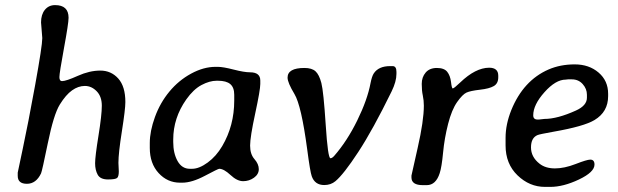

<svg xmlns="http://www.w3.org/2000/svg" viewBox="-20 -731 2433 756"><path d="M196.8 -710.9Q250 -710.9 250 -661.1Q250 -639.2 231.9 -541.3Q213.9 -443.4 213.9 -427.5Q213.9 -411.6 224.1 -411.6Q240.2 -411.6 286.4 -432.4Q332.5 -453.1 375 -453.1Q417.5 -453.1 445.6 -421.9Q473.6 -390.6 473.6 -329.1Q473.6 -300.8 460 -214.6Q446.3 -128.4 446.3 -89.8L447.8 -56.2Q447.8 -37.1 441.7 -30.8Q435.5 -24.4 405.3 -24.4Q375 -24.4 364.7 -43Q354.5 -61.5 354.5 -88.1Q354.5 -114.7 367.7 -196.5Q380.9 -278.3 380.9 -314.7Q380.9 -351.1 360.6 -371.8Q340.3 -392.6 314.2 -392.6Q288.1 -392.6 263.7 -375.2Q239.3 -357.9 215.3 -319.1Q191.4 -280.3 168.5 -168.2Q145.5 -56.2 141.6 -48.3Q122.1 -7.3 85.9 -7.3Q49.8 -7.3 49.8 -38.6V-51.3Q49.8 -53.2 69.8 -146.2Q89.8 -239.3 118.2 -395Q146.5 -550.8 146.5 -581.1L141.6 -642.6Q141.6 -673.8 156.7 -692.4Q171.9 -710.9 196.8 -710.9Z M662.1 -181.6V-171.9Q662.1 -127.4 679.2 -96.9Q696.3 -66.4 727.5 -66.4H736.3Q764.2 -66.4 797.9 -91.1Q831.5 -115.7 855 -155.8Q902.3 -236.3 902.3 -335V-357.9Q902.3 -386.7 886.7 -399.9Q871.1 -413.1 837.9 -413.1H833Q805.2 -413.1 773.4 -396.2Q741.7 -379.4 713.4 -339.4Q662.1 -266.6 662.1 -181.6ZM569.8 -148.4V-168Q569.8 -214.4 590.1 -270.3Q610.4 -326.2 647 -370.4Q683.6 -414.6 732.7 -441.2Q781.7 -467.8 828.6 -467.8H837.4Q858.4 -467.8 900.1 -457Q941.9 -446.3 964.4 -446.3Q1004.9 -446.3 1004.9 -414.1V-400.4Q1004.9 -377 984.9 -284.2Q964.8 -191.4 964.8 -157.7Q964.8 -124 981.9 -104.5Q999 -85 999 -64.9Q999 -44.9 980 -31.2Q960.9 -17.6 937.3 -17.6Q913.6 -17.6 887.5 -42Q861.3 -66.4 843.3 -66.4Q838.9 -66.4 787.4 -39.1Q735.8 -11.7 697.8 -11.7H689Q639.2 -11.7 604.5 -49.6Q569.8 -87.4 569.8 -148.4Z M1112.3 -425.3Q1112.3 -463.4 1178.7 -463.4Q1208 -463.4 1222.4 -450.2Q1236.8 -437 1245.4 -404.1Q1253.9 -371.1 1262.5 -239.5Q1271 -107.9 1281.2 -107.9Q1287.6 -107.9 1295.9 -117.2Q1346.7 -175.3 1386.7 -256.8Q1426.8 -338.4 1439 -403.8Q1444.3 -430.7 1451.7 -441.9Q1470.7 -470.7 1516.1 -470.7H1525.9Q1541 -470.7 1541 -448.2V-439.9Q1541 -410.2 1522 -371.1Q1448.2 -220.2 1390.6 -132.3Q1333 -44.4 1300.8 -17.6Q1282.7 -2.4 1256.8 -2.4Q1219.7 -2.4 1207.5 -37.1Q1201.2 -54.2 1189.5 -143.6Q1166.5 -315.9 1139.4 -360.8Q1112.3 -405.8 1112.3 -425.3Z M1660.2 -2H1645Q1600.1 -2 1600.1 -32.2V-39.6Q1600.1 -41.5 1624.5 -148.4Q1648.9 -255.4 1648.9 -314.9Q1648.9 -335.9 1644.8 -355Q1640.6 -374 1640.6 -400.6Q1640.6 -427.2 1656 -445.3Q1671.4 -463.4 1700.2 -463.4Q1729 -463.4 1741 -448.2Q1752.9 -433.1 1755.9 -408Q1758.8 -382.8 1762.7 -382.8Q1767.6 -382.8 1792 -406.2Q1852.1 -463.9 1905.8 -464.4Q1941.9 -464.4 1941.9 -433.1V-426.8Q1941.9 -402.3 1924.3 -392.1Q1906.7 -381.8 1869.6 -377.7Q1832.5 -373.5 1816.9 -366.5Q1801.3 -359.4 1780 -329.3Q1758.8 -299.3 1744.4 -243.2Q1730 -187 1724.6 -129.9Q1719.2 -72.8 1711.4 -49.3Q1696.3 -2 1660.2 -2Z M2207.5 -417.5Q2168 -417.5 2123.8 -367.9Q2079.6 -318.4 2079.6 -276.9Q2079.6 -260.3 2096.7 -260.3H2102.1L2105.5 -260.7L2123.5 -262.7Q2174.8 -262.7 2248 -295.9Q2291 -315.4 2291 -346.2V-357.9Q2291 -381.3 2274.4 -399.9Q2257.8 -418.5 2231.9 -418.5H2216.3Q2210.4 -417.5 2207.5 -417.5ZM2146.5 4.9H2126Q2064.9 4.9 2017.8 -40.5Q1970.7 -85.9 1970.7 -158.2V-188.5Q1970.7 -241.2 1993.2 -297.4Q2040.5 -414.1 2140.1 -457.5Q2186.5 -477.5 2242.9 -477.5Q2299.3 -477.5 2336.9 -445.3Q2374.5 -413.1 2374.5 -361.8V-352.5Q2374.5 -290.5 2320.8 -258.3Q2279.8 -233.4 2159.7 -212.4Q2104.5 -202.6 2096.7 -199.2Q2070.8 -188.5 2070.8 -150.6Q2070.8 -112.8 2104.5 -86.4Q2127.9 -67.9 2165 -67.9Q2202.1 -67.9 2246.6 -85.2Q2291 -102.5 2304.2 -102.5Q2320.8 -102.5 2320.8 -83Q2320.8 -53.2 2259.5 -24.2Q2198.2 4.9 2146.5 4.9Z"/></svg>

Font: Averia Libre
Style: Italic
Weight: 400
Italic angle: -7.90001°
Version: Version 1.002